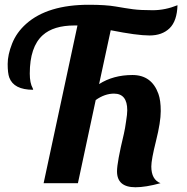

<svg xmlns="http://www.w3.org/2000/svg" viewBox="-20 -769 785 806"><path d="M514.2 -306.2Q514.2 -376 458.5 -376Q419.9 -376 381.8 -349.1L307.1 0H163.1L305.2 -662.1H293Q204.6 -662.1 159.2 -621.1Q105 -572.3 105 -460Q105 -420.4 117.2 -398.9Q119.1 -395 119.1 -392.1Q38.1 -392.1 19 -443.4Q12.2 -461.9 12.2 -500.5Q12.2 -539.1 30.8 -585.9Q49.3 -632.8 89.8 -668.9Q179.7 -749 353 -749Q423.8 -749 465.6 -741.7Q507.3 -734.4 538.3 -730.2Q569.3 -726.1 621.3 -726.1Q673.3 -726.1 725.1 -747.1Q723.1 -680.7 691.9 -650.4Q660.6 -620.1 607.7 -620.1Q554.7 -620.1 444.8 -642.1L396 -416Q455.6 -454.1 536.1 -454.1Q616.7 -454.1 645 -375Q654.8 -348.1 654.8 -302.5Q654.8 -256.8 635 -177.7Q615.2 -98.6 615.2 -70.3Q615.2 -15.1 653.8 0Q591.3 17.1 548.8 17.1Q471.2 17.1 471.2 -49.8Q471.2 -87.4 500 -207Q502.4 -218.3 504.9 -231.4L509.3 -259.8Q514.2 -290 514.2 -306.2Z"/></svg>

Font: UVF Lobster12
Style: Regular
Weight: 400
Designer: Pablo Impallari
Foundry: Pablo Impallari. www.impallari.com
Version: Version 1.004